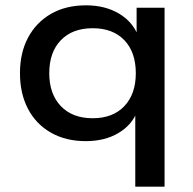

<svg xmlns="http://www.w3.org/2000/svg" viewBox="-20 -521 725 721"><path d="M488 180V-102H495Q475 -51 424 -21Q373 9 302 9Q227 9 171 -23Q115 -55 85 -112.5Q55 -170 55 -246Q55 -323 85.5 -380Q116 -437 171.5 -469Q227 -501 303 -501Q374 -501 426 -470.5Q478 -440 499 -386H493V-492H598V180ZM328 -77Q404 -77 447 -122.5Q490 -168 490 -246Q490 -325 447 -370Q404 -415 328 -415Q252 -415 208.5 -370Q165 -325 165 -246Q165 -168 208.5 -122.5Q252 -77 328 -77Z"/></svg>

Font: Nunito Sans 10pt SemiExpanded SemiBold
Style: Regular
Weight: 600
Width: 6
Designer: Vernon Adams
Foundry: Vernon Adams
Version: Version 3.101;gftools[0.9.27]